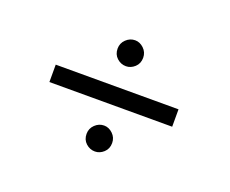

<svg xmlns="http://www.w3.org/2000/svg" viewBox="-66 -498 634 529"><g transform="rotate(20 250.5 -234.0)"><path d="M428 -208V-259H68V-208ZM288 -359Q288 -375 276.5 -386Q265 -397 251 -397Q236 -397 224.5 -386Q213 -375 213 -359Q213 -342 224.5 -331.5Q236 -321 251 -321Q265 -321 276.5 -331.5Q288 -342 288 -359ZM288 -109Q288 -125 276.5 -136Q265 -147 251 -147Q236 -147 224.5 -136Q213 -125 213 -109Q213 -92 224.5 -81.5Q236 -71 251 -71Q265 -71 276.5 -81.5Q288 -92 288 -109Z"/></g></svg>

Font: Josefin Slab Medium
Style: Regular
Weight: 500
Designer: Santiago Orozco
Foundry: Typemade
Version: Version 2.000